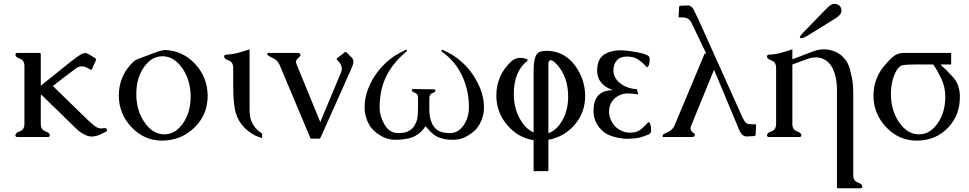

<svg xmlns="http://www.w3.org/2000/svg" viewBox="-20 -720 5091 1009"><path d="M194.3 -69.3Q194.3 -38.6 218 -30Q241.7 -21.5 241.7 -9.8Q241.7 0 231.4 0H70.8Q61 0 61 -9.8Q61 -21.5 84.7 -30Q108.4 -38.6 108.4 -69.3V-372.6Q108.4 -403.3 84.7 -411.6Q61 -419.9 61 -432.1Q61 -441.9 70.8 -441.9H186Q194.3 -441.9 194.3 -436V-269.5L352.1 -396Q380.9 -419.4 403.3 -433.1Q416 -440.9 427.7 -440.9Q436 -440.9 443.8 -436.5L479.5 -415Q484.9 -411.1 484.9 -406.7Q484.9 -404.3 483.4 -401.9L460.9 -351.6L437.5 -363.8Q422.9 -371.1 409.7 -371.1Q393.6 -371.1 379.4 -360.8Q314.5 -312.5 257.8 -268.1L423.3 -106.9Q474.1 -57.1 489.7 -50.3Q500.5 -44.9 512.2 -44.9Q517.1 -44.9 522 -45.9Q525.9 -46.9 529.3 -46.9Q538.6 -46.9 542 -40Q543 -37.6 543 -35.2Q543 -30.8 538.1 -28.3L507.8 -13.7Q482.4 -2.4 461.4 -2.4Q447.3 -2.4 435.1 -7.8Q404.3 -20.5 378.9 -45.4L198.2 -221.7L194.3 -218.3Z M849.1 -457Q941.4 -453.1 1005.6 -383.8Q1069.8 -314.5 1071.3 -219.2V-216.3Q1071.3 -119.1 1004.4 -52.2Q936 16.1 837.9 19H831.5Q739.3 19 672.9 -49.8Q604.5 -120.6 604.5 -217.8V-219.2Q605 -324.7 683.1 -397.5Q692.4 -405.8 710.2 -412.1Q728 -418.5 763.2 -431.6Q783.7 -439.5 809.1 -448.7Q833 -457 847.7 -457ZM839.4 -424.3H833.5Q777.8 -424.3 738.3 -369.6Q696.3 -311.5 696.3 -226.6V-224.6Q696.3 -141.1 737.8 -79.6Q779.3 -17.1 838.4 -14.2H844.7Q899.9 -14.2 939.5 -68.8Q981.4 -126.5 981.9 -211.4Q981.9 -296.4 939.9 -358.6Q897.9 -420.9 839.4 -424.3Z M1291.5 -150.4Q1291.5 -113.8 1297.4 -94.7Q1312.5 -44.9 1357.4 -18.6V4.9Q1304.7 -7.3 1261.2 -52.7Q1230.5 -85 1218 -130.4Q1205.6 -175.8 1205.6 -270V-362.8Q1205.6 -393.6 1181.9 -402.1Q1158.2 -410.6 1158.2 -422.4Q1158.2 -432.6 1168 -432.6Q1199.2 -434.1 1230 -442.1Q1260.7 -450.2 1291.5 -460.9Z M1538.6 -382.3 1663.1 -78.6 1772.5 -340.3Q1776.4 -350.1 1776.4 -359.4Q1776.4 -376.5 1763.2 -392.1L1747.6 -410.6L1790 -444.3Q1792.5 -446.8 1795.4 -446.8Q1798.8 -446.8 1802.7 -443.4L1829.1 -416.5Q1837.4 -407.7 1837.4 -395.5Q1837.4 -388.2 1834.5 -379.9Q1826.7 -357.4 1812 -326.7L1666.5 -1Q1664.1 3.9 1661.6 6.8Q1659.7 8.8 1656.7 8.8H1616.2Q1613.8 8.8 1611.3 6.3Q1609.9 4.4 1604.5 -10.3L1449.2 -379.4Q1441.4 -397.9 1425.8 -408.2Q1415.5 -414.6 1406.2 -418.7Q1397 -422.9 1391.1 -427.2Q1386.7 -429.7 1385.7 -433.1Q1384.3 -435.1 1384.3 -437Q1384.3 -438 1385.3 -439.5Q1386.7 -441.9 1390.6 -441.9H1546.4Q1550.3 -441.9 1553.7 -439.5Q1557.1 -437 1559.1 -433.1Q1559.6 -431.6 1559.6 -430.7Q1559.6 -426.3 1554.7 -422.4Q1539.1 -408.2 1537.6 -403.3Q1535.6 -399.4 1535.6 -395Q1535.6 -389.2 1538.6 -382.3Z M2058.6 14.6Q2020.5 14.6 1991 -1.2Q1961.4 -17.1 1942.4 -36.1Q1923.3 -53.7 1909.7 -86.4Q1896 -119.1 1896 -155.3Q1896 -205.1 1914.6 -253.2Q1933.1 -301.3 1964.4 -342.3Q2018.6 -412.6 2092.8 -448.2Q2102.5 -452.6 2112.3 -458Q2113.8 -458.5 2115.2 -458.5Q2119.1 -458.5 2119.1 -451.7Q2118.2 -451.7 2103.5 -438.5Q2038.1 -379.9 2007.3 -313.5Q1975.1 -244.6 1975.1 -156.2Q1975.1 -127.4 1983.9 -102.5Q1992.7 -77.6 2004.4 -59.6Q2028.8 -20.5 2074.7 -20.5Q2130.4 -20.5 2154.3 -54.2Q2168.9 -75.7 2172.9 -96.9Q2176.8 -118.2 2176.8 -153.3V-207Q2176.8 -226.6 2160.6 -232.2Q2144.5 -237.8 2144.5 -245.6Q2144.5 -252 2151.4 -252L2261.7 -250.5Q2268.6 -250.5 2268.6 -244.1Q2268.6 -236.3 2252.4 -230.7Q2236.3 -225.1 2236.3 -205.6V-145Q2236.3 -84.5 2263.2 -50.8Q2287.1 -20.5 2344.2 -20.5Q2386.7 -20.5 2414.6 -59.1Q2444.3 -101.1 2444.3 -156.2Q2444.3 -250.5 2404.8 -329.6Q2371.1 -395.5 2315.4 -438.5Q2299.8 -449.7 2299.8 -451.7Q2299.8 -458.5 2303.7 -458.5Q2305.2 -458.5 2306.6 -458Q2316.4 -452.6 2326.2 -448.2Q2400.9 -412.6 2454.6 -342.3Q2485.4 -301.3 2504.4 -253.2Q2523.4 -205.1 2523.4 -155.3Q2523.4 -119.1 2509.5 -86.4Q2495.6 -53.7 2477.1 -36.1Q2457.5 -17.1 2428 -1.2Q2398.4 14.6 2360.8 14.6H2358.9Q2305.7 14.6 2271.5 -4.9Q2256.8 -13.7 2242.7 -27.8Q2239.7 -30.3 2229.2 -42.5Q2218.8 -54.7 2217.3 -54.7H2213.9Q2212.4 -49.8 2204.3 -40.5Q2196.3 -31.2 2192.4 -27.8Q2165 -1.5 2130.4 6.6Q2095.7 14.6 2058.6 14.6Z M2861.8 -20Q2906.2 -35.6 2935.8 -88.4Q2965.3 -141.1 2965.8 -211.4Q2965.8 -314.5 2908.7 -378.9Q2888.2 -401.4 2876 -403.8H2874Q2861.8 -403.8 2861.8 -383.3ZM2861.8 14.6V179.2H2784.2V16.6Q2701.2 3.9 2644.5 -64Q2588.4 -130.9 2588.4 -217.8V-219.2Q2588.9 -324.7 2667 -397.5Q2687.5 -416 2713.4 -416Q2720.2 -416 2727.5 -415Q2753.4 -410.2 2753.4 -403.8Q2753.4 -401.9 2750.5 -399.4Q2680.2 -343.8 2680.2 -226.6V-224.1Q2680.2 -155.3 2709.5 -100.6Q2738.8 -44.4 2784.2 -23.9V-350.6Q2784.2 -412.6 2801.8 -436Q2814.9 -453.1 2851.1 -453.1Q2863.3 -453.1 2877.9 -451.2Q2955.6 -440.9 3004.6 -371.8Q3053.7 -302.7 3055.2 -219.2V-216.3Q3055.2 -129.4 3001 -65.4Q2945.3 -0.5 2861.8 14.6Z M3276.9 9.3Q3246.1 9.3 3209.5 -0.2Q3172.9 -9.8 3152.3 -27.3Q3099.6 -70.8 3099.1 -134.8V-138.7Q3099.1 -245.1 3200.7 -246.1Q3118.7 -275.4 3118.2 -347.7V-350.6Q3118.2 -411.1 3157.7 -435.1Q3191.4 -455.6 3238.8 -455.6Q3247.6 -455.6 3256.3 -455.1Q3291.5 -452.1 3323.5 -446.5Q3355.5 -440.9 3379.4 -430.7Q3392.6 -425.3 3394 -413.6V-408.7Q3394 -389.6 3390.6 -379.9Q3385.7 -366.7 3380.9 -366.7Q3378.9 -366.7 3377 -368.7Q3373.5 -372.6 3365.7 -381.3Q3352.1 -395.5 3331.3 -408.7Q3310.5 -421.9 3276.4 -422.9H3274.9Q3238.8 -422.9 3220.2 -401.4Q3204.1 -381.3 3203.6 -349.1Q3203.6 -307.6 3245.6 -277.8Q3279.3 -253.9 3327.6 -251L3334 -223.6Q3309.6 -228 3282.2 -229H3278.8Q3252.9 -229 3232.4 -217.8Q3195.8 -198.7 3185.1 -163.6Q3180.7 -148.4 3180.7 -133.3Q3180.7 -113.3 3189 -92.8Q3208 -47.4 3251.5 -30.3Q3268.6 -23.4 3286.1 -22.9H3292Q3327.6 -22.9 3348.6 -40.5Q3370.6 -59.1 3384.3 -75.2Q3386.7 -78.1 3389.2 -78.1Q3395 -78.1 3399.9 -57.6Q3401.4 -49.3 3401.4 -36.6V-29.8Q3399.9 -18.6 3386.7 -12.7Q3362.8 -2.4 3340.1 3.2Q3317.4 8.8 3276.9 9.3Z M3929.7 -66.9 3953.6 -66.4 3951.2 -13.7Q3951.2 -5.9 3942.4 -4.9L3905.8 -2.9H3903.8Q3878.4 -2.9 3863.3 -40Q3847.7 -78.1 3838.9 -99.1L3732.4 -353.5L3611.8 -58.6Q3608.9 -51.8 3608.9 -45.9Q3608.9 -42 3610.4 -38.1Q3614.3 -26.9 3624.5 -21.5Q3631.8 -17.1 3631.8 -12.2Q3631.8 -10.3 3631.3 -8.8Q3627.4 0 3619.1 0H3467.3Q3461.4 0 3461.4 -3.9Q3461.4 -5.9 3462.9 -8.8Q3465.3 -15.1 3477.8 -20.3Q3490.2 -25.4 3502 -33.2Q3517.6 -43.5 3524.9 -61L3675.3 -419.9Q3680.7 -434.6 3682.1 -436.5Q3684.1 -439 3691.4 -439L3613.3 -601.1Q3600.1 -627.4 3569.3 -628.4L3545.9 -628.9L3548.8 -681.6V-683.1Q3548.8 -688.5 3557.6 -689.9L3594.2 -691.4H3595.2Q3613.3 -691.4 3624 -671.9Q3634.8 -651.4 3648.9 -621.1L3877.4 -112.8Q3886.7 -92.8 3895 -79.8Q3903.3 -66.9 3929.7 -66.9Z M4224.1 -532.7Q4203.1 -519.5 4190.4 -519.5Q4189 -519.5 4188 -520Q4183.6 -520.5 4183.6 -523.9Q4183.6 -530.3 4200.7 -548.3L4259.3 -608.9Q4271.5 -621.1 4302.7 -653.8Q4334 -686.5 4345.7 -693.8Q4355.5 -699.7 4365.7 -699.7Q4374 -699.7 4382.8 -695.8Q4401.9 -687.5 4401.9 -664.1Q4401.9 -650.9 4391.8 -640.6Q4381.8 -630.4 4371.6 -624ZM4144 -408.7 4155.3 -412.6 4253.4 -450.2Q4281.7 -460.9 4309.6 -460.9Q4341.3 -460.9 4371.6 -447.3Q4428.7 -420.9 4446.3 -356.9Q4451.7 -336.4 4457.5 -308.3Q4463.4 -280.3 4463.9 -243.7V200.2Q4463.9 230.5 4487.8 239Q4511.7 247.6 4511.7 259.8Q4511.7 269.5 4501.5 269.5H4386.2Q4378.4 269.5 4378.4 263.7V-243.7Q4378.4 -316.9 4354.5 -362.8Q4333 -404.3 4292.5 -415Q4281.2 -418.5 4267.6 -418.5Q4256.3 -418.5 4244.1 -416Q4231 -413.6 4219 -408.7Q4207 -403.8 4193.8 -399.4L4155.8 -385.3L4144 -380.9V-69.3Q4144 -38.6 4167.7 -30Q4191.4 -21.5 4191.4 -9.8Q4191.4 0 4181.6 0H4021Q4010.7 0 4010.7 -9.8Q4010.7 -21.5 4034.7 -30Q4058.6 -38.6 4058.6 -69.3V-362.8Q4058.6 -393.6 4034.7 -402.1Q4010.7 -410.6 4010.7 -422.4Q4010.7 -432.6 4021 -432.6Q4052.2 -434.1 4082.8 -442.1Q4113.3 -450.2 4144 -460.9Z M4800.3 -381.3Q4741.7 -381.3 4722.9 -377Q4704.1 -372.6 4690.4 -347.7Q4662.1 -295.9 4662.1 -226.6V-224.6Q4662.1 -141.1 4703.6 -79.6Q4745.1 -17.1 4804.2 -14.2H4810.5Q4865.7 -14.2 4905.3 -68.8Q4947.3 -126.5 4947.8 -211.4Q4947.8 -264.2 4925.5 -309.3Q4903.3 -354.5 4884.3 -381.3ZM4978.5 -441.9V-381.3H4922.4Q4951.7 -354 4987.1 -315.9Q5022.5 -277.8 5024.4 -217.3V-210Q5024.4 -116.2 4964.4 -51.3Q4901.9 16.1 4803.7 19H4797.4Q4705.1 19 4638.7 -49.8Q4570.3 -120.6 4570.3 -217.8V-219.2Q4570.8 -304.2 4624 -370.6Q4643.6 -395 4668.9 -418.5Q4694.3 -441.9 4729 -441.9Z"/></svg>

Font: Caudex
Style: Regular
Weight: 400
Version: Version 1.01